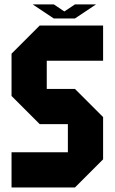

<svg xmlns="http://www.w3.org/2000/svg" viewBox="-20 -832 509 852"><path d="M31.2 0V-156.2H281.2V-281.2H156.2L31.2 -406.2V-593.8L156.2 -718.8H437.5V-562.5H187.5V-437.5H312.5L437.5 -312.5V-125L312.5 0ZM218.8 -750 125 -812.5H218.8L265.6 -781.2L312.5 -812.5H406.2L312.5 -750Z"/></svg>

Font: Signwood
Style: Regular
Weight: 400
Designer: GGBotNet
Foundry: GGBotNet
Version: 0.95